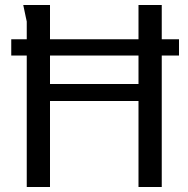

<svg xmlns="http://www.w3.org/2000/svg" viewBox="-20 -748 754 768"><path d="M534 -344H180V0H87V-662Q87 -663 83.5 -678Q80 -693 77 -709Q74 -725 73 -728H180V-412H534V-728H627V0H534ZM25 -591H696V-526H25Z"/></svg>

Font: Rosario Light
Style: Regular
Weight: 300
Designer: Hector Gatti
Foundry: Omnibus Type
Version: Version 1.101; ttfautohint (v1.8.1.43-b0c9)